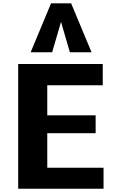

<svg xmlns="http://www.w3.org/2000/svg" viewBox="-20 -1166 708 1186"><path d="M619.6 0H92.3V-770.5H614.7V-639.2H272V-453.6H570.8V-343.3H272V-129.9H619.6ZM295.4 -1145.5H419.4L545.4 -843.3H411.6L356.9 -1030.8L302.2 -843.3H169.4Z"/></svg>

Font: Nobile-bold
Style: Bold
Weight: 700
Version: Version 1.000;PS 001.000;hotconv 1.0.38